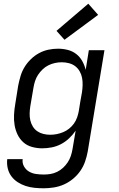

<svg xmlns="http://www.w3.org/2000/svg" viewBox="-20 -790 640 1033"><path d="M216 223Q190 223 165.5 220.5Q141 218 118 210.5Q95 203 75 190Q55 177 41 158Q27 139 21.5 115Q16 91 19 66H102Q99 87 109 105Q119 123 136 133Q153 143 173.5 146Q194 149 216 149Q234 149 252 146Q270 143 287.5 134.5Q305 126 319.5 112.5Q334 99 344.5 83Q355 67 361 49Q367 31 370 13L387 -87Q372 -65 352 -46Q332 -27 308 -14.5Q284 -2 258 3Q232 8 207 8Q179 8 152 0.5Q125 -7 105.5 -24.5Q86 -42 74.5 -66Q63 -90 58.5 -117Q54 -144 55.5 -172.5Q57 -201 62 -230L78 -330Q83 -355 90.5 -380.5Q98 -406 112 -429Q126 -452 146 -471.5Q166 -491 190 -504Q214 -517 240 -522.5Q266 -528 292 -528Q319 -528 344.5 -521.5Q370 -515 390 -499.5Q410 -484 422.5 -461.5Q435 -439 441 -414L458 -520H542L452 25Q447 52 438 78.5Q429 105 412.5 129Q396 153 373 172Q350 191 324 202.5Q298 214 270 218.5Q242 223 216 223ZM250 -65Q268 -65 285.5 -68.5Q303 -72 320 -79Q337 -86 352 -98Q367 -110 378 -125.5Q389 -141 395 -158.5Q401 -176 404 -193Q408 -218 412 -243Q416 -268 421 -293Q424 -313 424.5 -333Q425 -353 421.5 -371.5Q418 -390 408.5 -406.5Q399 -423 384.5 -434Q370 -445 351 -450Q332 -455 312 -455Q294 -455 275.5 -451Q257 -447 240 -438.5Q223 -430 209 -416.5Q195 -403 184.5 -387Q174 -371 168.5 -353.5Q163 -336 160 -318L143 -218Q140 -199 139.5 -180Q139 -161 143 -143Q147 -125 156.5 -109.5Q166 -94 180.5 -84Q195 -74 213 -69.5Q231 -65 250 -65ZM327 -576 284 -624 455 -770 508 -710Z"/></svg>

Font: Iosevka SS04 Extended Oblique
Style: Regular
Weight: 400
Width: 7
Italic angle: -9°
Monospace: yes
Designer: Belleve Invis
Foundry: Belleve Invis
Version: Version 19.0.0; ttfautohint (v1.8.4)